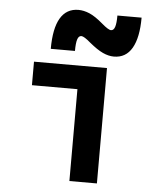

<svg xmlns="http://www.w3.org/2000/svg" viewBox="-54 -815 708 862"><g transform="rotate(5 300.0 -384.5)"><path d="M291 0V-414H86V-520H415V0ZM441 -574Q417 -574 391 -586Q365 -598 330 -627Q315 -640 304.5 -646.5Q294 -653 288 -653Q276 -653 270.5 -636.5Q265 -620 265 -584H156Q156 -676 183.5 -722.5Q211 -769 265 -769Q289 -769 315 -758Q341 -747 376 -717Q391 -704 401.5 -697.5Q412 -691 418 -691Q430 -691 435.5 -707.5Q441 -724 441 -759H550Q550 -669 522.5 -621.5Q495 -574 441 -574Z"/></g></svg>

Font: M PLUS Code Latin Expanded SemiBold
Style: Regular
Weight: 600
Width: 7
Designer: Coji Morishita
Foundry: UNDERFOREST DESIGN
Version: Version 1.002; ttfautohint (v1.8.3)